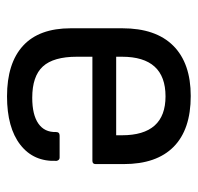

<svg xmlns="http://www.w3.org/2000/svg" viewBox="-28 -510 550 533"><g transform="rotate(90 246.5 -244.0)"><path d="M248 11Q156 11 107.5 -33.5Q59 -78 59 -166V-309Q59 -402 107.5 -450.5Q156 -499 247 -499Q340 -499 388 -451.5Q436 -404 436 -313V-235Q436 -226 427 -226H138V-183Q138 -118 165 -88.5Q192 -59 252 -59Q299 -59 323.5 -76Q348 -93 347 -125Q347 -135 357 -135H418Q425 -135 427 -127Q430 -63 382.5 -26Q335 11 248 11ZM138 -292H356V-308Q356 -429 248 -429Q138 -429 138 -308Z"/></g></svg>

Font: Sofia Sans Semi Condensed
Style: Regular
Weight: 400
Designer: Botio Nikoltchev, Ani Petrova
Foundry: lettersoup
Version: Version 4.100; ttfautohint (v1.8.4.7-5d5b)